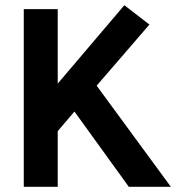

<svg xmlns="http://www.w3.org/2000/svg" viewBox="-20 -715 674 735"><path d="M201 -680V-395L456 -695L552 -621L350 -387L634 0H473L265 -288L201 -213V0H71V-680Z"/></svg>

Font: Palanquin
Style: Bold
Weight: 700
Designer: Pria Ravichandran
Version: Version 1.0.4